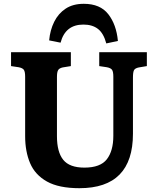

<svg xmlns="http://www.w3.org/2000/svg" viewBox="-20 -974 827 1008"><path d="M397 14Q289 14 226.5 -21Q164 -56 138 -117.5Q112 -179 112 -259V-571Q112 -597 105.5 -607Q99 -617 78 -621L38 -627V-700H352V-627L309 -620Q291 -616 285 -605.5Q279 -595 279 -570V-259Q279 -176 312 -135Q345 -94 423 -94Q507 -94 541 -138Q575 -182 575 -261V-571Q575 -597 568.5 -607Q562 -617 541 -621L501 -627V-700H751V-627L709 -620Q689 -616 683.5 -605.5Q678 -595 678 -567V-272Q678 14 397 14ZM420 -954Q506 -954 548.5 -899.5Q591 -845 599 -759L538 -746Q524 -799 494.5 -822Q465 -845 418 -845Q323 -845 298 -750L238 -762Q243 -816 264.5 -859.5Q286 -903 324.5 -928.5Q363 -954 420 -954Z"/></svg>

Font: Literata 12pt
Style: Bold
Weight: 700
Designer: Latin by Veronika Burian and Jose Scaglione. Greek by Irene Vlachou. Cyrillic by Vera Evstafieva.
Foundry: TypeTogether
Version: Version 3.002